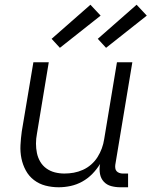

<svg xmlns="http://www.w3.org/2000/svg" viewBox="-20 -783 640 811"><path d="M228 8Q199 8 172 1Q145 -6 123.5 -22.5Q102 -39 89 -63Q76 -87 70.5 -114Q65 -141 66.5 -170Q68 -199 72 -228L121 -520H186L136 -218Q132 -197 132 -176.5Q132 -156 136 -136.5Q140 -117 150 -100Q160 -83 176 -71.5Q192 -60 211.5 -55Q231 -50 252 -50Q272 -50 291.5 -53.5Q311 -57 330 -65.5Q349 -74 365 -88Q381 -102 392 -119.5Q403 -137 410 -156Q417 -175 420 -195L474 -520H539L467 -87Q466 -80 467 -72.5Q468 -65 472.5 -60Q477 -55 484 -52.5Q491 -50 498 -50H521V8H488Q468 8 449.5 3Q431 -2 418.5 -15.5Q406 -29 402.5 -48Q399 -67 402 -87L403 -91Q389 -68 370 -48.5Q351 -29 327.5 -16Q304 -3 278.5 2.5Q253 8 228 8ZM428 -581 393 -619 557 -763 600 -717ZM233 -581 198 -619 362 -763 405 -717Z"/></svg>

Font: Iosevka Light Extended
Style: Italic
Weight: 300
Width: 7
Italic angle: -9°
Monospace: yes
Designer: Belleve Invis
Foundry: Belleve Invis
Version: Version 32.5.0; ttfautohint (v1.8.4)